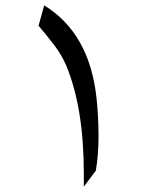

<svg xmlns="http://www.w3.org/2000/svg" viewBox="-20 -680 552 717"><path d="M145 -660Q316 -555 341 -309Q348 -239 348 -171.5Q348 -104 338 -43L293 17Q293 5 293 -7V-31Q293 -278 227 -436Q209 -477 182.5 -511.5Q156 -546 124 -584Z"/></svg>

Font: Cardo
Style: Regular
Weight: 400
Designer: David J. Perry
Foundry: David J. Perry
Version: Version 1.0451